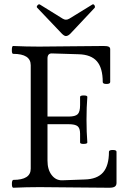

<svg xmlns="http://www.w3.org/2000/svg" viewBox="-20 -883 606 906"><path d="M291 -712.9Q283.2 -712.9 272 -724.1L155.8 -846.2Q150.9 -850.6 156.7 -857.7Q162.6 -864.7 168 -861.8L275.9 -794.9Q284.2 -790 291 -790Q298.8 -790 307.1 -794.9L416 -861.8Q419.4 -864.3 423.1 -861.1Q426.8 -857.9 427.7 -853.5Q428.7 -849.1 426.8 -846.2L312 -724.1Q300.8 -712.9 291 -712.9ZM43 2.9Q36.1 2.9 36.1 -15.1Q36.1 -33.2 43 -34.2Q125 -34.2 125 -86.9V-575.2Q125 -628.9 42 -628.9Q35.6 -628.9 35.9 -647.5Q36.1 -666 42 -666Q103.5 -663.1 165 -663.1Q216.3 -663.1 317.6 -664.6Q418.9 -666 469.2 -666Q485.8 -666 492.9 -662.6Q500 -659.2 500 -650.9V-496.1Q500 -486.8 482.4 -486.8Q464.8 -486.8 464.8 -496.1Q464.8 -562 437.3 -593.8Q409.7 -625.5 351.1 -627L224.1 -630.9Q204.1 -630.9 204.1 -606.9V-333H304.2Q335 -333 346.4 -344Q357.9 -355 357.9 -387.2V-425.8Q357.9 -432.6 375 -432.6Q392.1 -432.6 392.1 -425.8Q388.2 -377.4 388.2 -317.9Q388.2 -259.3 392.1 -210.9Q392.1 -204.1 375 -203.9Q357.9 -203.6 357.9 -210.9V-252Q357.9 -277.8 346.2 -287.4Q334.5 -296.9 304.2 -296.9H204.1V-125Q204.1 -82.5 223.9 -56.9Q243.7 -31.2 273.9 -32.2L379.9 -36.1Q438.5 -37.6 466.3 -69.3Q494.1 -101.1 494.1 -167Q494.1 -175.3 512 -175.3Q529.8 -175.3 529.8 -167V-20Q529.8 -7.8 521.7 -2.4Q513.7 2.9 495.1 2.9Q440.4 2.9 331.1 1.5Q221.7 0 167 0Q104.5 0 43 2.9Z"/></svg>

Font: Junicode SmCond
Style: Regular
Weight: 400
Width: 4
Designer: Peter S. Baker
Version: Version 2.206